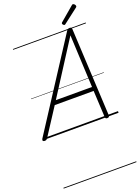

<svg xmlns="http://www.w3.org/2000/svg" viewBox="-379 -1506 1625 2249"><g transform="rotate(-20 433.5 -381.5)"><path d="M-17 14Q-33 14 -38.5 5Q-44 -4 -35 -20L671 -1109Q679 -1121 687 -1125.5Q695 -1130 709 -1130Q722 -1130 728 -1124.5Q734 -1119 735 -1103L790 -14Q791 0 784.5 7Q778 14 763 14Q749 14 744 8.5Q739 3 738 -10L721 -340H236L21 -9Q11 5 4 9.5Q-3 14 -17 14ZM268 -390H719L688 -1045ZM666 -1183Q659 -1183 650.5 -1191.5Q642 -1200 642 -1207Q642 -1210 642.5 -1213Q643 -1216 647 -1220L822 -1369Q827 -1372 830 -1375Q833 -1378 838 -1378Q845 -1378 852.5 -1372.5Q860 -1367 864.5 -1359.5Q869 -1352 869 -1345Q869 -1341 868 -1337.5Q867 -1334 862 -1330L680 -1190Q676 -1187 673 -1185Q670 -1183 666 -1183ZM0 605H908V615H0ZM0 -20H908V0H0ZM0 -505H908V-500H0ZM0 -1125H908V-1115H0Z"/></g></svg>

Font: Playwrite CU Guides
Style: Regular
Weight: 400
Designer: Veronika Burian, José Scaglione
Foundry: TypeTogether
Version: Version 1.003